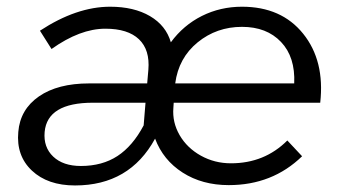

<svg xmlns="http://www.w3.org/2000/svg" viewBox="-20 -549 1032 572"><path d="M203.5 3.5Q122 3.5 75 -40.8Q28 -85 34.5 -156Q40 -223 96 -261.8Q152 -300.5 245.5 -300.5H418.5L422 -341Q427 -400.5 394 -432Q361 -463.5 294 -463.5Q218.5 -463.5 133.5 -403L99 -457.5Q208 -529 308 -529Q379 -529 426.8 -501Q474.5 -473 489 -423Q526.5 -474 581.5 -501.5Q636.5 -529 701 -529Q818.5 -529 883.2 -448.5Q948 -368 934 -243H497.5L496.5 -227.5Q493 -184.5 515.2 -146.2Q537.5 -108 578.5 -85.2Q619.5 -62.5 668 -62.5Q768 -62.5 836 -130.5L880 -83.5Q791.5 2.5 661.5 2.5Q582.5 2.5 524.2 -34.8Q466 -72 442 -136Q366 3.5 203.5 3.5ZM701 -469Q625.5 -469 568.8 -422.8Q512 -376.5 502 -300.5H856.5Q860 -379 817.2 -424Q774.5 -469 701 -469ZM221 -54.5Q284.5 -54.5 330 -84.2Q375.5 -114 408 -175.5L413.5 -243H257Q121 -243 113 -156Q109 -110.5 138.5 -82.5Q168 -54.5 221 -54.5Z"/></svg>

Font: Argentum Sans Light
Style: Italic
Weight: 300
Italic angle: -11.3°
Designer: Julieta Ulanovsky (font), Owen Earl (portions from Jones font), Cristiano Sobral (main changes and remaster)
Foundry: Julieta Ulanovsky (font), Owen Earl (portions from Jones font), Cristiano Sobral (main changes and remaster)
Version: Version 3.127